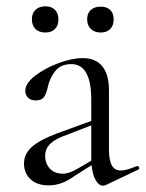

<svg xmlns="http://www.w3.org/2000/svg" viewBox="-20 -580 461 608"><path d="M415 -54Q419 -54 420.5 -49.5Q422 -45 418 -43L315 6Q309 8 306 8Q293 8 283 -9.5Q273 -27 270 -57L218 -24Q194 -7 174.5 0Q155 7 134 7Q97 7 76.5 -12.5Q56 -32 56 -62Q56 -92 80 -114Q104 -136 159 -157L269 -197V-264Q269 -377 206 -377Q172 -377 154.5 -354.5Q137 -332 131 -303Q127 -284 119.5 -273Q112 -262 93 -262Q77 -262 68.5 -271Q60 -280 60 -292Q60 -316 91 -340Q122 -364 165 -380Q208 -396 242 -396Q283 -396 304 -370Q325 -344 325 -295V-108Q325 -73 334 -56.5Q343 -40 363 -40Q380 -40 413 -54ZM269 -71V-76V-183L176 -147Q149 -136 136 -121.5Q123 -107 123 -87Q123 -62 138 -46Q153 -30 179 -30Q199 -30 226 -46ZM81 -519Q81 -538 92.5 -549Q104 -560 124 -560Q143 -560 154 -549Q165 -538 165 -519Q165 -499 154 -488Q143 -477 124 -477Q104 -477 92.5 -488Q81 -499 81 -519ZM256 -519Q256 -538 267.5 -548.5Q279 -559 299 -559Q318 -559 329 -548.5Q340 -538 340 -519Q340 -499 329 -488Q318 -477 299 -477Q279 -477 267.5 -488.5Q256 -500 256 -519Z"/></svg>

Font: Cormorant Garamond
Style: Regular
Weight: 400
Designer: Christian Thalmann (Catharsis Fonts)
Version: Version 3.000